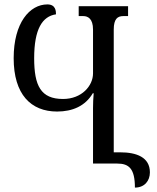

<svg xmlns="http://www.w3.org/2000/svg" viewBox="-20 -742 710 871"><path d="M592 109C636 109 660 78 660 40C660 -29 599 -51 525 -51H496V-608C496 -657 514 -669 539 -669H561V-714H337V-669H358C379 -669 402 -657 402 -608V-409C402 -353 351 -293 266 -293C165 -293 135 -353 135 -478C135 -610 172 -668 234 -677C234 -691 233 -722 195 -722C115 -722 42 -639 42 -478C42 -314 120 -236 239 -236C309 -236 367 -261 401 -319H405C403 -296 402 -274 402 -252V0H512C565 0 592 23 592 109Z"/></svg>

Font: Noto Serif Georgian ExtraCondensed
Style: Regular
Weight: 400
Width: 2
Designer: Monotype Design Team, Akaki Razmadze
Foundry: Google LLC
Version: Version 2.003